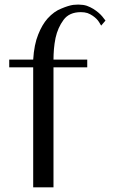

<svg xmlns="http://www.w3.org/2000/svg" viewBox="-20 -802 500 822"><path d="M318.4 -782.2Q318.4 -782.2 311.5 -782.2Q305.7 -782.2 293.9 -781.2Q273.4 -778.3 243.2 -765.6Q211.9 -753.9 183.6 -722.7Q160.2 -696.3 143.6 -654.3Q126 -611.3 122.1 -546.9Q87.9 -546.9 19.5 -546.9Q19.5 -536.1 19.5 -513.7Q53.7 -513.7 122.1 -513.7Q122.1 -342.8 122.1 0Q150.4 0 209 0Q209 0 209 -58.6Q209 -117.2 209 -197.3Q209 -231.4 209 -266.6Q209 -301.8 209 -335Q209 -398.4 209 -447.3Q209 -497.1 209 -513.7Q209 -513.7 210 -513.7Q257.8 -513.7 353.5 -513.7Q353.5 -524.4 353.5 -546.9Q305.7 -546.9 210 -546.9Q209 -546.9 209 -546.9Q209 -567.4 210.9 -591.8Q212.9 -615.2 217.8 -639.6Q227.5 -683.6 252 -716.8Q276.4 -750 326.2 -750Q341.8 -750 354.5 -746.1Q367.2 -741.2 377 -734.4Q395.5 -721.7 404.3 -707Q413.1 -692.4 413.1 -692.4Q418.9 -699.2 431.6 -713.9Q431.6 -713.9 418 -731.4Q404.3 -748 379.9 -763.7Q367.2 -771.5 351.6 -777.3Q335.9 -782.2 318.4 -782.2Z"/></svg>

Font: Suave
Style: Regular
Weight: 400
Designer: Manu Ambady
Version: Version 1.0